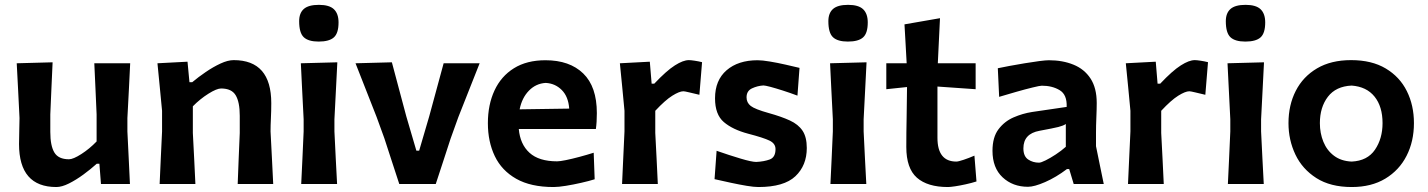

<svg xmlns="http://www.w3.org/2000/svg" viewBox="-20 -759 5892 792"><path d="M212.5 12.5Q58.5 12.5 58.5 -165Q58.5 -197.5 59.5 -222Q60.5 -246.5 60.5 -272Q57 -340.5 54.5 -392.2Q52 -444 49 -498L197 -502Q194.5 -447.5 192.2 -396Q190 -344.5 187.5 -287V-214.5Q187.5 -158 204.2 -130Q221 -102 264.5 -102Q282 -102 315.5 -123.5Q349 -145 378.5 -175.5V-287Q376 -344 373.8 -394Q371.5 -444 369 -498H517Q514.5 -443.5 511.8 -392Q509 -340.5 505.5 -272V-217Q508.5 -155 511 -104.8Q513.5 -54.5 516 0H396.5L390 -83.5H379Q354 -61 324 -39Q294 -17 264.5 -2.2Q235 12.5 212.5 12.5Z M638.5 0Q641 -54.5 643.2 -104.8Q645.5 -155 648.5 -217V-302Q644 -350.5 639.2 -399Q634.5 -447.5 629.5 -498L753.5 -504.5L761.5 -420H773Q798 -441 828.8 -462Q859.5 -483 889.8 -497Q920 -511 944 -511Q1099 -511 1099 -333.5Q1099 -301 1097.5 -271.2Q1096 -241.5 1096 -217Q1099 -155 1101.8 -104.5Q1104.5 -54 1107 0H960.5Q962.5 -54 964.5 -103.8Q966.5 -153.5 969 -210.5V-281.5Q969 -338 952.2 -366Q935.5 -394 892 -394Q874 -394 839.8 -372.5Q805.5 -351 775.5 -320.5V-210.5Q778.5 -153.5 781 -103.8Q783.5 -54 786 0Z M1222.5 0Q1225 -54.5 1227.5 -104.8Q1230 -155 1232.5 -217V-267Q1229 -338.5 1226.2 -391.2Q1223.5 -444 1221 -498L1371.5 -502Q1368.5 -447 1366 -393.5Q1363.5 -340 1359.5 -267V-217Q1362.5 -155 1365 -104.8Q1367.5 -54.5 1370.5 0ZM1294.5 -587.5Q1252 -587.5 1233 -605.5Q1214 -623.5 1214 -671.5Q1214 -705 1233.2 -722Q1252.5 -739 1295.5 -739Q1338.5 -739 1357.5 -720.8Q1376.5 -702.5 1376.5 -666.5Q1376.5 -622 1357.2 -604.8Q1338 -587.5 1294.5 -587.5Z M1627 0Q1611.5 -47.5 1596 -94.8Q1580.5 -142 1565.5 -188.5L1533.5 -276.5Q1511.5 -332 1489.8 -387.8Q1468 -443.5 1446.5 -498L1596.5 -502Q1611.5 -445.5 1626.2 -390.5Q1641 -335.5 1656 -279L1697.5 -137.5H1709L1750.5 -279Q1766 -336 1780.8 -390.5Q1795.5 -445 1810 -498H1958.5Q1936.5 -442.5 1914.5 -386.8Q1892.5 -331 1870.5 -275.5L1838.5 -186.5Q1823.5 -140 1808.2 -93.5Q1793 -47 1777.5 0Z M2263.5 12.5Q2169.5 12.5 2109.5 -21.5Q2049.5 -55.5 2021 -115Q1992.5 -174.5 1992.5 -251Q1992.5 -327 2019.8 -385.8Q2047 -444.5 2100 -477.5Q2153 -510.5 2230 -510.5Q2329.5 -510.5 2385.8 -456Q2442 -401.5 2442 -292.5Q2442 -254.5 2438 -227H2120Q2125.5 -164 2164.2 -128.8Q2203 -93.5 2278 -93.5Q2289.5 -93.5 2314.2 -98.5Q2339 -103.5 2369.8 -111.8Q2400.5 -120 2429 -129L2433 -19.5Q2409 -12 2377 -4.8Q2345 2.5 2314.2 7.5Q2283.5 12.5 2263.5 12.5ZM2231 -417Q2190.5 -414.5 2161.8 -385Q2133 -355.5 2123.5 -308L2328 -311Q2324.5 -360.5 2297.2 -387.8Q2270 -415 2231 -417Z M2546 0Q2548.5 -54.5 2550.8 -104.8Q2553 -155 2556 -217V-302Q2551.5 -350 2546.8 -398.8Q2542 -447.5 2537 -498L2660.5 -504.5L2668 -414H2679Q2729.5 -467.5 2763.8 -489.2Q2798 -511 2821.5 -511Q2829.5 -511 2846 -508.5Q2862.5 -506 2876 -502.5L2865 -368Q2840 -374 2822 -378.2Q2804 -382.5 2799 -382.5Q2782.5 -382.5 2753.2 -364.2Q2724 -346 2683 -302V-210.5Q2686 -153.5 2688.5 -103.8Q2691 -54 2693.5 0Z M3108.5 12.5Q3090 12.5 3060 7.5Q3030 2.5 2995.2 -5Q2960.5 -12.5 2927.5 -20L2936 -137Q2989 -118.5 3035 -104.8Q3081 -91 3099.5 -91Q3131.5 -92.5 3155.2 -101.2Q3179 -110 3179 -144Q3179 -167 3154.2 -179Q3129.5 -191 3066 -207.5Q3002 -224.5 2965.8 -255.5Q2929.5 -286.5 2929.5 -353.5Q2929.5 -428 2977.2 -469.2Q3025 -510.5 3105 -510.5Q3124.5 -510.5 3155.8 -505.2Q3187 -500 3220 -492.5Q3253 -485 3278 -479L3269.5 -364.5Q3239 -376 3209.2 -385.5Q3179.5 -395 3157.8 -400.8Q3136 -406.5 3129 -406.5Q3104.5 -405 3082 -394.5Q3059.5 -384 3059.5 -357.5Q3059.5 -335.5 3076.8 -322Q3094 -308.5 3151.5 -292.5Q3203.5 -278 3238.2 -262Q3273 -246 3290.5 -219.8Q3308 -193.5 3308 -148.5Q3308 -76.5 3261 -32Q3214 12.5 3108.5 12.5Z M3405.5 0Q3408 -54.5 3410.5 -104.8Q3413 -155 3415.5 -217V-267Q3412 -338.5 3409.2 -391.2Q3406.5 -444 3404 -498L3554.5 -502Q3551.5 -447 3549 -393.5Q3546.5 -340 3542.5 -267V-217Q3545.5 -155 3548 -104.8Q3550.5 -54.5 3553.5 0ZM3477.5 -587.5Q3435 -587.5 3416 -605.5Q3397 -623.5 3397 -671.5Q3397 -705 3416.2 -722Q3435.5 -739 3478.5 -739Q3521.5 -739 3540.5 -720.8Q3559.5 -702.5 3559.5 -666.5Q3559.5 -622 3540.2 -604.8Q3521 -587.5 3477.5 -587.5Z M3890 12.5Q3806 12.5 3762.2 -26Q3718.5 -64.5 3718.5 -152.5Q3718.5 -211.5 3719.8 -272.5Q3721 -333.5 3721.5 -400L3636 -391V-498H3720Q3717.5 -541.5 3715.5 -579.5Q3713.5 -617.5 3711 -658.5L3857.5 -684Q3855 -634.5 3853 -591.8Q3851 -549 3848.5 -498H4004.5V-391Q3965.5 -393.5 3925.5 -396.5Q3885.5 -399.5 3847 -402V-190.5Q3847 -92.5 3925 -92.5Q3933 -92.5 3954.8 -99.8Q3976.5 -107 3999.5 -117L4008 -10.5Q3987.5 -4 3963.8 1.2Q3940 6.5 3919.8 9.5Q3899.5 12.5 3890 12.5Z M4220.5 11.5Q4157.5 11.5 4115.8 -27.5Q4074 -66.5 4074 -137Q4074 -193 4098.8 -225.8Q4123.5 -258.5 4161 -274.8Q4198.5 -291 4237 -297L4380 -318Q4382 -368.5 4351.2 -387Q4320.5 -405.5 4277.5 -405.5Q4269.5 -405.5 4239.8 -398.2Q4210 -391 4172.2 -380.2Q4134.5 -369.5 4101.5 -359.5L4096 -477.5Q4114 -481.5 4144 -487Q4174 -492.5 4206.8 -498Q4239.5 -503.5 4266.8 -507Q4294 -510.5 4306.5 -510.5Q4363.5 -510.5 4408.2 -492.2Q4453 -474 4478.5 -435Q4504 -396 4504 -334Q4504 -309.5 4502.5 -275Q4501 -240.5 4501 -211V-156Q4508.5 -119.5 4516.2 -81.5Q4524 -43.5 4533 0H4409L4390.5 -61.5H4381Q4336 -27.5 4291.2 -8Q4246.5 11.5 4220.5 11.5ZM4266 -88Q4274 -88 4293.2 -97.5Q4312.5 -107 4335.2 -122Q4358 -137 4376.5 -153.5V-247.5Q4366.5 -240.5 4345.8 -235.2Q4325 -230 4268 -219.5Q4201.5 -207.5 4201.5 -147Q4201.5 -114.5 4221 -101.2Q4240.5 -88 4266 -88Z M4633 0Q4635.5 -54.5 4637.8 -104.8Q4640 -155 4643 -217V-302Q4638.5 -350 4633.8 -398.8Q4629 -447.5 4624 -498L4747.5 -504.5L4755 -414H4766Q4816.5 -467.5 4850.8 -489.2Q4885 -511 4908.5 -511Q4916.5 -511 4933 -508.5Q4949.5 -506 4963 -502.5L4952 -368Q4927 -374 4909 -378.2Q4891 -382.5 4886 -382.5Q4869.5 -382.5 4840.2 -364.2Q4811 -346 4770 -302V-210.5Q4773 -153.5 4775.5 -103.8Q4778 -54 4780.5 0Z M5045 0Q5047.5 -54.5 5050 -104.8Q5052.5 -155 5055 -217V-267Q5051.5 -338.5 5048.8 -391.2Q5046 -444 5043.5 -498L5194 -502Q5191 -447 5188.5 -393.5Q5186 -340 5182 -267V-217Q5185 -155 5187.5 -104.8Q5190 -54.5 5193 0ZM5117 -587.5Q5074.5 -587.5 5055.5 -605.5Q5036.5 -623.5 5036.5 -671.5Q5036.5 -705 5055.8 -722Q5075 -739 5118 -739Q5161 -739 5180 -720.8Q5199 -702.5 5199 -666.5Q5199 -622 5179.8 -604.8Q5160.5 -587.5 5117 -587.5Z M5556 12.5Q5468 12.5 5410 -24.5Q5352 -61.5 5323.5 -121.5Q5295 -181.5 5295 -251Q5295 -325.5 5325 -384.2Q5355 -443 5412.8 -477Q5470.5 -511 5553.5 -511Q5638.5 -511 5696.2 -476.5Q5754 -442 5783.2 -383.2Q5812.5 -324.5 5812.5 -251Q5812.5 -176 5782.2 -116.5Q5752 -57 5694.5 -22.2Q5637 12.5 5556 12.5ZM5555.5 -92.5Q5620.5 -95.5 5651.8 -141.5Q5683 -187.5 5683 -251Q5683 -319.5 5650 -360.5Q5617 -401.5 5555.5 -406Q5490.5 -403 5457.5 -359.8Q5424.5 -316.5 5424.5 -251Q5424.5 -209.5 5439 -174Q5453.5 -138.5 5482.8 -116.5Q5512 -94.5 5555.5 -92.5Z"/></svg>

Font: Commissioner Loud SemiBold
Style: Regular
Weight: 600
Designer: Kostas Bartsokas
Foundry: Kostas Bartsokas
Version: Version 1.000; ttfautohint (v1.8.3)